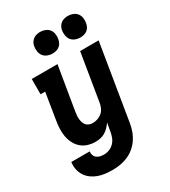

<svg xmlns="http://www.w3.org/2000/svg" viewBox="-230 -870 1060 1196"><g transform="rotate(-30 300.0 -272.5)"><path d="M220 213Q194 213 168 210Q142 207 118 198.5Q94 190 73.5 175Q53 160 39.5 139Q26 118 21 92.5Q16 67 20 41H152Q150 55 154.5 68Q159 81 169.5 89Q180 97 193 100Q206 103 220 103Q240 103 259 95.5Q278 88 292.5 73Q307 58 314.5 39Q322 20 325 1L336 -61Q325 -45 312 -31.5Q299 -18 283 -8.5Q267 1 249.5 4.5Q232 8 214 8Q186 8 159.5 -0.5Q133 -9 113 -27Q93 -45 81 -69.5Q69 -94 64.5 -121Q60 -148 61.5 -177Q63 -206 68 -234L98 -420H65V-530H250L198 -216Q196 -203 195 -190Q194 -177 195.5 -164.5Q197 -152 201 -140Q205 -128 213.5 -119Q222 -110 234 -106Q246 -102 259 -102Q276 -102 293.5 -108Q311 -114 325 -126Q339 -138 346.5 -155Q354 -172 357 -189L413 -530H546L456 19Q451 46 441.5 72Q432 98 415.5 121.5Q399 145 376.5 163.5Q354 182 327.5 193Q301 204 274 208.5Q247 213 220 213ZM456 -602Q438 -602 421 -609Q404 -616 393.5 -629.5Q383 -643 380 -661.5Q377 -680 380 -699Q382 -712 389 -724Q396 -736 407 -744Q418 -752 431 -755Q444 -758 456 -758Q475 -758 492 -751Q509 -744 519.5 -730.5Q530 -717 533 -698.5Q536 -680 532 -661Q530 -648 523.5 -636Q517 -624 506 -616Q495 -608 482 -605Q469 -602 456 -602ZM256 -602Q238 -602 221 -609Q204 -616 193.5 -629.5Q183 -643 180 -661.5Q177 -680 180 -699Q182 -712 189 -724Q196 -736 207 -744Q218 -752 231 -755Q244 -758 256 -758Q275 -758 292 -751Q309 -744 319.5 -730.5Q330 -717 333 -698.5Q336 -680 332 -661Q330 -648 323.5 -636Q317 -624 306 -616Q295 -608 282 -605Q269 -602 256 -602Z"/></g></svg>

Font: Iosevka Curly Slab XBdEx
Style: Italic
Weight: 800
Width: 7
Italic angle: -9°
Monospace: yes
Designer: Belleve Invis
Foundry: Belleve Invis
Version: Version 11.1.0; ttfautohint (v1.8.3)